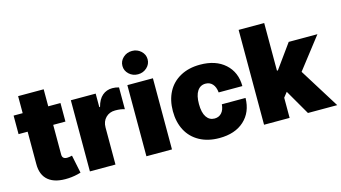

<svg xmlns="http://www.w3.org/2000/svg" viewBox="-87 -1096 2525 1422"><g transform="rotate(-15 1175.5 -385.5)"><path d="M375 -545.5V-403.4H281.2V-175.4Q281.2 -141.3 318.2 -141.3Q332.7 -141.3 356.5 -147L384.9 -9.2Q337 5.3 289.8 7.8Q188.6 13.5 136.4 -28.8Q84.2 -71 85.2 -157V-403.4H15.6V-545.5H85.2V-676.1H281.2V-545.5Z M454.5 0V-545.5H644.9V-441.8H650.6Q665.1 -497.9 697.1 -525.2Q729 -552.6 774.1 -552.6Q798.7 -552.6 823.9 -545.1V-377.8Q795.1 -387.8 751.4 -387.8Q707.4 -387.8 679 -359.2Q650.6 -330.6 650.6 -284.1V0Z M887.8 0V-545.5H1083.8V0ZM1054.2 -628.6Q1025.9 -602.3 985.8 -602.3Q945.7 -602.3 917.4 -628.6Q889.2 -654.8 889.2 -691.8Q889.2 -728.7 917.4 -755Q945.7 -781.2 985.8 -781.2Q1025.9 -781.2 1054.2 -755Q1082.4 -728.7 1082.4 -691.8Q1082.4 -654.8 1054.2 -628.6Z M1446 9.9Q1358.7 9.9 1294.4 -25.4Q1230.1 -60.7 1196.7 -124.1Q1163.4 -187.5 1163.4 -271.3Q1163.4 -355.1 1196.7 -418.5Q1230.1 -481.9 1294.4 -517.2Q1358.7 -552.6 1446 -552.6Q1566.1 -552.6 1637.1 -488.8Q1708.1 -425.1 1708.8 -318.2H1527Q1523.1 -360.4 1502.5 -383.3Q1481.9 -406.2 1448.9 -406.2Q1409.1 -406.2 1386.4 -372.3Q1363.6 -338.4 1363.6 -272.7Q1363.6 -207 1386.4 -173.1Q1409.1 -139.2 1448.9 -139.2Q1481.9 -139.2 1502.8 -162.1Q1523.8 -185 1527 -227.3H1708.8Q1707 -118.3 1636.7 -54.2Q1566.4 9.9 1446 9.9Z M1789.8 0V-727.3H1985.8V-362.2H1992.9L2125 -545.5H2345.2L2159.8 -306.5L2350.9 0H2126.4L2015.3 -192.1L1985.8 -154.8V0Z"/></g></svg>

Font: Karasuma Gothic
Style: Black
Weight: 900
Designer: Rasmus Andersson / Ryoko Nishizuka
Foundry: Genbu
Version: Version 1.00